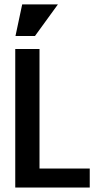

<svg xmlns="http://www.w3.org/2000/svg" viewBox="-20 -846 478 866"><path d="M48.8 -625H158.2V-85.9H384.8V0H48.8ZM241.2 -826.2 137.7 -683.6H49.8L80.1 -826.2Z"/></svg>

Font: Sudo Variable
Style: Regular
Weight: 400
Monospace: yes
Designer: Jens Kutilek
Foundry: Jens Kutilek
Version: Version 0.040